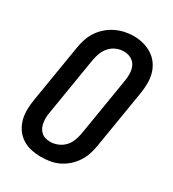

<svg xmlns="http://www.w3.org/2000/svg" viewBox="-182 -848 865 958"><g transform="rotate(30 250.0 -369.0)"><path d="M204 8Q175 8 147 2Q119 -4 96 -19Q73 -34 57 -57Q41 -80 34 -107Q27 -134 27.5 -163Q28 -192 33 -222L88 -556Q92 -582 100.5 -606.5Q109 -631 124 -653.5Q139 -676 160 -694Q181 -712 205 -723.5Q229 -735 254.5 -740.5Q280 -746 306 -746Q335 -746 362.5 -738.5Q390 -731 413 -716Q436 -701 452 -678Q468 -655 475 -628Q482 -601 481.5 -572Q481 -543 476 -513L421 -179Q417 -153 408.5 -128.5Q400 -104 385 -81.5Q370 -59 349.5 -41Q329 -23 304.5 -11.5Q280 0 254.5 4Q229 8 204 8ZM206 -80Q227 -80 248.5 -88.5Q270 -97 286 -113.5Q302 -130 310 -151Q318 -172 322 -193L377 -528Q381 -550 380.5 -573Q380 -596 371 -615Q362 -634 343 -644.5Q324 -655 301 -655Q280 -655 259 -646.5Q238 -638 222.5 -621Q207 -604 199 -583.5Q191 -563 187 -542L132 -207Q129 -192 128.5 -177Q128 -162 130 -148Q132 -134 137.5 -121Q143 -108 153 -98.5Q163 -89 177 -84.5Q191 -80 206 -80Q206 -80 206 -80Q206 -80 206 -80Z"/></g></svg>

Font: Iosevka Curly Semibold Oblique
Style: Regular
Weight: 600
Italic angle: -9°
Monospace: yes
Designer: Belleve Invis
Foundry: Belleve Invis
Version: Version 11.1.0; ttfautohint (v1.8.3)